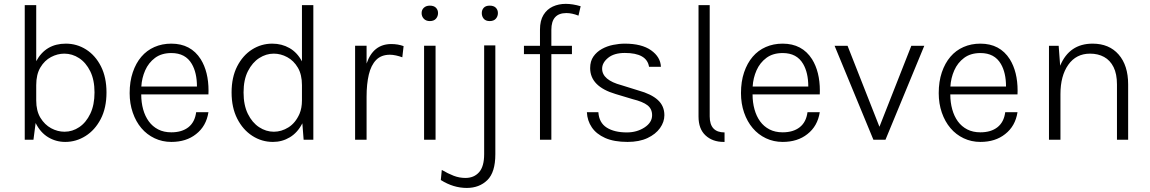

<svg xmlns="http://www.w3.org/2000/svg" viewBox="-20 -706 5808 970"><path d="M309.5 11Q262.5 11 223.2 -12.8Q184 -36.5 160 -84.5L149 0H105V-680H163V-397Q211 -485.5 312.5 -485.5Q368.5 -485.5 415.2 -455.8Q462 -426 490 -370.8Q518 -315.5 518 -239Q518 -160.5 488.8 -104.5Q459.5 -48.5 412 -18.8Q364.5 11 309.5 11ZM306 -40.5Q346 -40.5 380.5 -63.8Q415 -87 436.2 -131.5Q457.5 -176 457.5 -239Q457.5 -302 436 -345.8Q414.5 -389.5 379.8 -412.2Q345 -435 305 -435Q270.5 -435 237.8 -417.8Q205 -400.5 184 -365.2Q163 -330 163 -276V-198.5Q163 -146 184.2 -111Q205.5 -76 238.2 -58.2Q271 -40.5 306 -40.5Z M845.5 11Q800 11 761 -7.5Q722 -26 694.2 -58.8Q666.5 -91.5 650.8 -137Q635 -182.5 635 -235.5Q635 -294 650.8 -340.5Q666.5 -387 694 -419.2Q721.5 -451.5 760.2 -468.5Q799 -485.5 845.5 -485.5Q944 -485.5 994 -407Q1033.5 -343.5 1033.5 -247.5L1033 -229H693.5Q693.5 -188.5 703.2 -153.5Q713 -118.5 731.8 -92.8Q750.5 -67 779 -52.2Q807.5 -37.5 845.5 -37.5Q899 -37.5 931.8 -63.2Q964.5 -89 971 -139H1033Q1022 -68.5 970.5 -28.5Q921 11 845.5 11ZM975 -269Q975 -338.5 949 -383Q917 -438 846 -438Q796 -438 763.2 -413.5Q730.5 -389 713.5 -350.5Q696.5 -312 694 -269Z M1359 11Q1302 11 1254.5 -19.8Q1207 -50.5 1178.5 -106.5Q1150 -162.5 1150 -239Q1150 -315.5 1178.2 -370.8Q1206.5 -426 1253.2 -455.8Q1300 -485.5 1355.5 -485.5Q1403.5 -485.5 1442.5 -463.2Q1481.5 -441 1505.5 -396V-680H1563V0H1514L1507.5 -83Q1483.5 -36 1444.5 -12.5Q1405.5 11 1359 11ZM1363.5 -40.5Q1402 -40.5 1437.2 -62.5Q1472.5 -84.5 1493 -130.5Q1505.5 -160 1505.5 -198.5V-276Q1505.5 -329 1484.8 -364.2Q1464 -399.5 1431.2 -417.2Q1398.5 -435 1363 -435Q1324.5 -435 1289.8 -412.8Q1255 -390.5 1232.8 -347Q1210.5 -303.5 1210.5 -239Q1210.5 -175 1232.2 -130.8Q1254 -86.5 1289 -63.5Q1324 -40.5 1363.5 -40.5Z M1832 0H1774V-475H1832V-385Q1865.5 -483.5 1957 -483.5Q1990.5 -483.5 2019 -473L2012.5 -416.5Q1998 -422 1980.8 -425.8Q1963.5 -429.5 1950 -429.5Q1906 -429.5 1880.2 -403Q1854.5 -376.5 1843.2 -328.8Q1832 -281 1832 -217.5Z M2180.5 0H2122.5V-475H2180.5ZM2151.5 -599.5Q2132.5 -599.5 2121.2 -611.2Q2110 -623 2110 -640Q2110 -656.5 2121.5 -667Q2133 -677.5 2151.5 -677.5Q2172 -677.5 2182.5 -666.8Q2193 -656 2193 -640Q2193 -623.5 2182.5 -611.5Q2172 -599.5 2151.5 -599.5Z M2338 243.5Q2270.5 243.5 2207 203.5L2212 152.5Q2243.5 171 2272 182Q2300.5 193 2331.5 193Q2374.5 193 2400.2 164.2Q2426 135.5 2426 72.5V-476.5H2482.5V73Q2482.5 164.5 2442 204Q2401.5 243.5 2338 243.5ZM2454 -599.5Q2434 -599.5 2424 -611.2Q2414 -623 2414 -640Q2414 -656 2424 -666.8Q2434 -677.5 2454 -677.5Q2474.5 -677.5 2485 -666.8Q2495.5 -656 2495.5 -640Q2495.5 -623.5 2485 -611.5Q2474.5 -599.5 2454 -599.5Z M2765.5 0H2708V-432.5H2627V-474.5H2708V-556Q2708 -602 2725.8 -630.8Q2743.5 -659.5 2773 -673Q2802.5 -686.5 2838 -686.5Q2873 -686.5 2913.5 -674.5L2902.5 -627Q2869.5 -640 2841.5 -640Q2765.5 -640 2765.5 -555.5V-474.5H2869.5V-432.5H2765.5Z M3150.5 11Q3082 11 3037.2 -9Q2992.5 -29 2969.8 -62.8Q2947 -96.5 2945 -139H3003Q3006.5 -86 3045 -61.5Q3083.5 -37 3147 -37Q3197.5 -37 3236 -62Q3274.5 -87 3274.5 -124Q3274.5 -156 3251 -174.2Q3227.5 -192.5 3176.5 -205L3090 -231Q2961.5 -269 2961.5 -362Q2961.5 -397 2978 -420.5Q2994.5 -444 3020.5 -458.5Q3046.5 -473 3077.2 -479.2Q3108 -485.5 3136.5 -485.5Q3222 -485.5 3269.5 -451.8Q3317 -418 3319 -368.5H3259Q3248 -438.5 3136.5 -438.5Q3082.5 -438.5 3052.2 -413.8Q3022 -389 3022 -359Q3022 -301.5 3120 -275.5L3205 -249Q3270.5 -231 3303.5 -200.8Q3336.5 -170.5 3336.5 -124Q3336.5 -90 3314.5 -59Q3292.5 -28 3251 -8.5Q3209.5 11 3150.5 11Z M3640.5 11H3636Q3580 11 3544.5 -21.8Q3509 -54.5 3509 -117V-680H3565.5V-118Q3565.5 -37 3640.5 -37Z M3934 11Q3888.5 11 3849.5 -7.5Q3810.5 -26 3782.8 -58.8Q3755 -91.5 3739.2 -137Q3723.5 -182.5 3723.5 -235.5Q3723.5 -294 3739.2 -340.5Q3755 -387 3782.5 -419.2Q3810 -451.5 3848.8 -468.5Q3887.5 -485.5 3934 -485.5Q4032.5 -485.5 4082.5 -407Q4122 -343.5 4122 -247.5L4121.5 -229H3782Q3782 -188.5 3791.8 -153.5Q3801.5 -118.5 3820.2 -92.8Q3839 -67 3867.5 -52.2Q3896 -37.5 3934 -37.5Q3987.5 -37.5 4020.2 -63.2Q4053 -89 4059.5 -139H4121.5Q4110.5 -68.5 4059 -28.5Q4009.5 11 3934 11ZM4063.5 -269Q4063.5 -338.5 4037.5 -383Q4005.5 -438 3934.5 -438Q3884.5 -438 3851.8 -413.5Q3819 -389 3802 -350.5Q3785 -312 3782.5 -269Z M4453.5 0H4392.5L4196.5 -474.5H4262L4423 -65.5L4584 -474.5H4649.5Z M4933 11Q4887.5 11 4848.5 -7.5Q4809.5 -26 4781.8 -58.8Q4754 -91.5 4738.2 -137Q4722.5 -182.5 4722.5 -235.5Q4722.5 -294 4738.2 -340.5Q4754 -387 4781.5 -419.2Q4809 -451.5 4847.8 -468.5Q4886.5 -485.5 4933 -485.5Q5031.5 -485.5 5081.5 -407Q5121 -343.5 5121 -247.5L5120.5 -229H4781Q4781 -188.5 4790.8 -153.5Q4800.5 -118.5 4819.2 -92.8Q4838 -67 4866.5 -52.2Q4895 -37.5 4933 -37.5Q4986.5 -37.5 5019.2 -63.2Q5052 -89 5058.5 -139H5120.5Q5109.5 -68.5 5058 -28.5Q5008.5 11 4933 11ZM5062.5 -269Q5062.5 -338.5 5036.5 -383Q5004.5 -438 4933.5 -438Q4883.5 -438 4850.8 -413.5Q4818 -389 4801 -350.5Q4784 -312 4781.5 -269Z M5679.5 0H5623V-279.5Q5623 -332.5 5605.8 -367Q5588.5 -401.5 5558 -418.2Q5527.5 -435 5487 -435Q5417 -435 5377.2 -379Q5337.5 -323 5337.5 -230.5V0H5279.5V-474.5H5328.5L5336 -374Q5382.5 -485.5 5500 -485.5Q5583.5 -485.5 5631.5 -430.5Q5679.5 -375.5 5679.5 -279.5Z"/></svg>

Font: Betina Sans Light
Style: Regular
Weight: 300
Designer: Jonathan Pinhorn (font) & Cristiano Sobral (main changes)
Version: Version 2.001;October 6, 2020;FontCreator 13.0.0.2681 64-bit